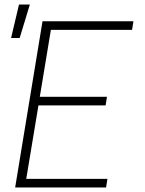

<svg xmlns="http://www.w3.org/2000/svg" viewBox="-20 -829 640 849"><path d="M47 0 168 -735H570L564 -697H205L156 -401H453L447 -363H150L96 -38H455L449 0ZM29 -661 64 -809H112L67 -661Z"/></svg>

Font: Iosevka Aile XLt Obl
Style: Regular
Weight: 200
Italic angle: -9°
Designer: Belleve Invis
Foundry: Belleve Invis
Version: Version 31.1.0; ttfautohint (v1.8.4)